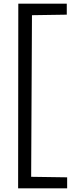

<svg xmlns="http://www.w3.org/2000/svg" viewBox="-20 -775 399 1050"><path d="M80.1 -754.9H345.2V-694.8L154.8 -691.9L150.4 191.9L347.2 194.8V254.9H79.1Z"/></svg>

Font: Lora
Style: Regular
Weight: 400
Designer: Olga Karpushina, Alexei Vanyashin
Foundry: Cyreal (www.cyreal.org, a@cyreal.org)
Version: Version 1.014